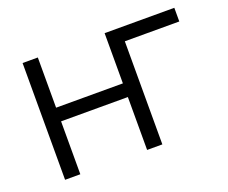

<svg xmlns="http://www.w3.org/2000/svg" viewBox="-91 -663 954 805"><g transform="rotate(-20 385.5 -260.5)"><path d="M74 0V-521H142V-297H440V-521H751V-460H508V0H440V-236H142V0Z"/></g></svg>

Font: Raleway
Style: Regular
Weight: 400
Designer: Matt McInerney, Pablo Impallari, Rodrigo Fuenzalida
Foundry: Matt McInerney, Pablo Impallari, Rodrigo Fuenzalida
Version: Version 4.101;RELEASE